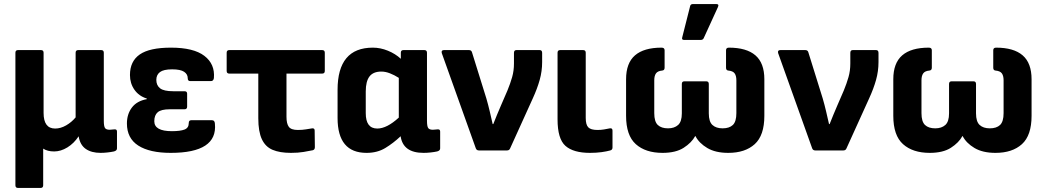

<svg xmlns="http://www.w3.org/2000/svg" viewBox="-20 -742 5162 947"><path d="M69 185Q56 185 56 172V-482Q56 -495 69 -495H182Q195 -495 195 -482V-185Q195 -108 252 -108Q279 -108 306 -123.5Q333 -139 353 -163V-482Q353 -495 366 -495H479Q492 -495 492 -482V-147Q492 -119 498 -110.5Q504 -102 521 -102Q527 -102 533 -103Q539 -104 545 -104Q557 -105 557 -93V-10Q557 1 542 5Q528 8 510 10Q492 12 476 12Q431 12 403 -7.5Q375 -27 368 -69V-70Q345 -35 312.5 -15Q280 5 247 5Q214 5 193 -9V172Q193 185 180 185Z M822 12Q718 12 662 -24Q606 -60 606 -133Q606 -179 630.5 -211.5Q655 -244 704 -253V-256Q665 -268 643 -299.5Q621 -331 621 -372Q621 -440 669.5 -473.5Q718 -507 823 -507Q935 -507 988 -466.5Q1041 -426 1035 -357Q1033 -342 1020 -342H918Q906 -342 906 -356Q906 -376 888 -388Q870 -400 829 -400Q787 -400 769 -386.5Q751 -373 751 -348Q751 -321 769.5 -306.5Q788 -292 834 -292H890Q903 -292 903 -280V-216Q903 -203 890 -203H817Q775 -203 758 -188.5Q741 -174 741 -144Q741 -95 828 -95Q869 -95 890 -103Q911 -111 911 -135Q911 -149 923 -149H1026Q1039 -149 1040 -132Q1054 12 822 12Z M1415 12Q1360 12 1324.5 -3Q1289 -18 1271.5 -55.5Q1254 -93 1254 -159V-379H1111Q1098 -379 1098 -392V-482Q1098 -495 1111 -495H1569Q1582 -495 1582 -482V-392Q1582 -379 1569 -379H1393V-166Q1393 -132 1404.5 -116.5Q1416 -101 1449 -101Q1471 -101 1489 -104Q1507 -107 1520 -109Q1532 -110 1532 -98L1533 -16Q1533 -4 1523 -1Q1504 3 1477 7.5Q1450 12 1415 12Z M1788 12Q1645 12 1645 -160V-299Q1645 -507 1819 -507Q1856 -507 1893 -492Q1930 -477 1957 -452V-482Q1957 -495 1970 -495H2073Q2086 -495 2086 -482V-147Q2086 -119 2092 -110.5Q2098 -102 2115 -102Q2121 -102 2127 -103Q2133 -104 2139 -104Q2151 -105 2151 -93V-10Q2151 1 2136 5Q2122 8 2104 10Q2086 12 2069 12Q1968 12 1956 -70Q1920 -36 1880.5 -12Q1841 12 1788 12ZM1784 -184Q1784 -108 1841 -108Q1888 -108 1947 -162V-358Q1925 -372 1903 -380.5Q1881 -389 1861 -389Q1821 -389 1802.5 -365Q1784 -341 1784 -291Z M2342 0Q2331 0 2327 -10L2159 -480Q2155 -495 2170 -495H2293Q2305 -495 2308 -484L2379 -256Q2388 -225 2395.5 -193Q2403 -161 2410 -130H2413Q2422 -153 2431.5 -176Q2441 -199 2451 -222L2483 -296Q2497 -330 2506 -361.5Q2515 -393 2515 -429V-481Q2515 -495 2527 -495H2642Q2654 -495 2654 -481V-436Q2654 -391 2642 -348Q2630 -305 2608 -257L2496 -10Q2492 0 2481 0Z M2890 12Q2808 12 2769 -22.5Q2730 -57 2730 -153V-482Q2730 -495 2743 -495H2856Q2869 -495 2869 -482V-160Q2869 -127 2881.5 -114Q2894 -101 2927 -101Q2944 -101 2959 -103.5Q2974 -106 2988 -109Q3001 -111 3001 -98V-14Q3001 -3 2990 0Q2972 5 2946.5 8.5Q2921 12 2890 12Z M3248 12Q3164 12 3116 -31Q3068 -74 3068 -171V-351Q3068 -431 3112 -469Q3156 -507 3243 -507Q3258 -507 3258 -494V-408Q3258 -395 3246 -394Q3224 -392 3215.5 -380Q3207 -368 3207 -346V-184Q3207 -142 3224.5 -125.5Q3242 -109 3275 -109Q3306 -109 3324.5 -125.5Q3343 -142 3343 -183V-328Q3343 -341 3356 -341H3463Q3476 -341 3476 -328V-183Q3476 -142 3494 -125.5Q3512 -109 3544 -109Q3577 -109 3594.5 -125.5Q3612 -142 3612 -184V-346Q3612 -368 3603.5 -380Q3595 -392 3572 -394Q3561 -395 3561 -408V-494Q3561 -507 3575 -507Q3662 -507 3706 -469Q3750 -431 3750 -351V-171Q3750 -74 3702.5 -31Q3655 12 3572 12Q3509 12 3468.5 -12Q3428 -36 3410 -71H3409Q3391 -38 3352 -13Q3313 12 3248 12ZM3354 -545Q3341 -545 3345 -558L3384 -712Q3386 -722 3398 -722H3513Q3528 -722 3521 -707L3451 -554Q3447 -545 3436 -545Z M4001 0Q3990 0 3986 -10L3818 -480Q3814 -495 3829 -495H3952Q3964 -495 3967 -484L4038 -256Q4047 -225 4054.5 -193Q4062 -161 4069 -130H4072Q4081 -153 4090.5 -176Q4100 -199 4110 -222L4142 -296Q4156 -330 4165 -361.5Q4174 -393 4174 -429V-481Q4174 -495 4186 -495H4301Q4313 -495 4313 -481V-436Q4313 -391 4301 -348Q4289 -305 4267 -257L4155 -10Q4151 0 4140 0Z M4566 12Q4482 12 4434 -31Q4386 -74 4386 -171V-351Q4386 -431 4430 -469Q4474 -507 4561 -507Q4576 -507 4576 -494V-408Q4576 -395 4564 -394Q4542 -392 4533.5 -380Q4525 -368 4525 -346V-184Q4525 -142 4542.5 -125.5Q4560 -109 4593 -109Q4624 -109 4642.5 -125.5Q4661 -142 4661 -183V-328Q4661 -341 4674 -341H4781Q4794 -341 4794 -328V-183Q4794 -142 4812 -125.5Q4830 -109 4862 -109Q4895 -109 4912.5 -125.5Q4930 -142 4930 -184V-346Q4930 -368 4921.5 -380Q4913 -392 4890 -394Q4879 -395 4879 -408V-494Q4879 -507 4893 -507Q4980 -507 5024 -469Q5068 -431 5068 -351V-171Q5068 -74 5020.5 -31Q4973 12 4890 12Q4827 12 4786.5 -12Q4746 -36 4728 -71H4727Q4709 -38 4670 -13Q4631 12 4566 12Z"/></svg>

Font: Sofia Sans ExtraBold
Style: Regular
Weight: 800
Designer: Botio Nikoltchev, Ani Petrova
Foundry: lettersoup
Version: Version 4.101; ttfautohint (v1.8.4.7-5d5b)